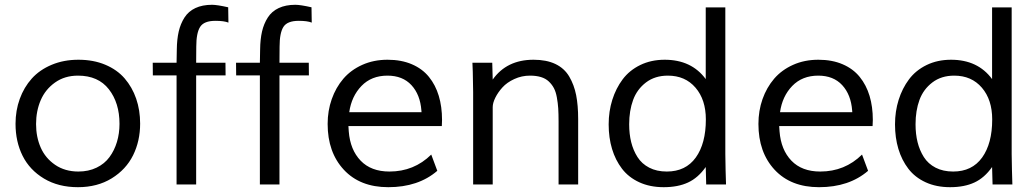

<svg xmlns="http://www.w3.org/2000/svg" viewBox="-20 -759 4263 790"><path d="M302.7 -513.2Q364.3 -513.2 413.1 -492.7Q461.9 -472.2 492.9 -436.3Q523.9 -400.4 540.3 -353Q556.6 -305.7 556.6 -250.5Q556.6 -178.7 527.6 -120.1Q498.5 -61.5 439.5 -25.1Q380.4 11.2 300.8 11.2Q220.2 11.2 161.1 -24.2Q102.1 -59.6 73 -117.9Q43.9 -176.3 43.9 -249.5Q43.9 -304.2 61.3 -352.1Q78.6 -399.9 110.8 -435.8Q143.1 -471.7 192.6 -492.4Q242.2 -513.2 302.7 -513.2ZM471.7 -249.5Q471.7 -335.4 428 -391.6Q384.3 -447.8 300.8 -447.8Q246.1 -447.8 206.3 -419.4Q166.5 -391.1 147.5 -346.7Q128.4 -302.2 128.4 -248.5Q128.4 -195.3 147.5 -151.9Q166.5 -108.4 206.8 -80.8Q247.1 -53.2 302.7 -53.2Q344.2 -53.2 377.2 -69.1Q410.2 -85 430.4 -112.5Q450.7 -140.1 461.2 -175Q471.7 -210 471.7 -249.5Z M787.1 -448.7V0H706.5V-448.7H608.9L608.4 -501H706.5L707.5 -555.7Q708 -597.2 715.3 -629.2Q722.7 -661.1 739 -686.8Q755.4 -712.4 783.9 -725.8Q812.5 -739.3 852.5 -739.3Q873 -739.3 918.9 -729L919.9 -666Q901.9 -673.3 866.2 -673.3Q819.3 -673.3 803.5 -648.4Q787.6 -623.5 787.6 -567.4L787.1 -501H907.7L908.2 -448.7Z M1129.9 -448.7V0H1049.3V-448.7H951.7L951.2 -501H1049.3L1050.3 -555.7Q1050.8 -597.2 1058.1 -629.2Q1065.4 -661.1 1081.8 -686.8Q1098.1 -712.4 1126.7 -725.8Q1155.3 -739.3 1195.3 -739.3Q1215.8 -739.3 1261.7 -729L1262.7 -666Q1244.6 -673.3 1209 -673.3Q1162.1 -673.3 1146.2 -648.4Q1130.4 -623.5 1130.4 -567.4L1129.9 -501H1250.5L1251 -448.7Z M1417 -297.4H1714.4L1713.9 -304.2Q1709 -369.6 1672.9 -408.7Q1636.7 -447.8 1574.2 -447.8Q1508.3 -447.8 1467.3 -405.3Q1426.3 -362.8 1417 -297.4ZM1754.4 -123 1779.3 -56.2Q1701.2 11.2 1577.6 11.2Q1461.4 11.2 1394.8 -60.5Q1328.1 -132.3 1328.1 -249Q1328.1 -303.2 1345 -351.1Q1361.8 -398.9 1392.8 -435.1Q1423.8 -471.2 1470.7 -492.2Q1517.6 -513.2 1574.7 -513.2Q1631.3 -513.2 1674.6 -494.6Q1717.8 -476.1 1744.9 -442.6Q1772 -409.2 1785.4 -364.5Q1798.8 -319.8 1798.8 -265.6Q1798.8 -255.9 1797.9 -240.2H1413.6L1415 -218.3Q1420.9 -142.6 1463.9 -97.9Q1506.8 -53.2 1582.5 -53.2Q1683.6 -53.2 1754.4 -123Z M2007.3 -318.4V0H1926.8V-380.4Q1926.8 -394.5 1925.3 -463.4Q1924.8 -476.6 1923.8 -501H2005.4L2007.3 -431.6Q2064.9 -513.2 2175.3 -513.2Q2228.5 -513.2 2265.4 -495.6Q2302.2 -478 2322.3 -443.8Q2342.3 -409.7 2350.6 -367.7Q2358.9 -325.7 2358.9 -268.6V0H2278.3V-259.3Q2278.3 -290.5 2276.9 -313Q2275.4 -335.4 2271.2 -358.4Q2267.1 -381.3 2259 -396.5Q2251 -411.6 2238 -423.8Q2225.1 -436 2205.8 -441.9Q2186.5 -447.8 2160.6 -447.8Q2126.5 -447.8 2096.2 -433.8Q2065.9 -419.9 2047.4 -399.4Q2028.8 -378.9 2018.1 -357.2Q2007.3 -335.4 2007.3 -318.4Z M2967.3 0H2885.7L2883.8 -71.8Q2852.5 -27.3 2811 -8.1Q2769.5 11.2 2710.9 11.2Q2654.3 11.2 2610.4 -9Q2566.4 -29.3 2539.3 -64.7Q2512.2 -100.1 2498.3 -146.2Q2484.4 -192.4 2484.4 -247.1Q2484.4 -300.8 2499.3 -348.1Q2514.2 -395.5 2542 -432.6Q2569.8 -469.7 2614.5 -491.5Q2659.2 -513.2 2714.8 -513.2Q2825.2 -513.2 2883.8 -433.6V-728.5H2964.4V-125Q2965.3 -51.8 2967.3 0ZM2723.6 -53.2Q2801.3 -53.2 2842.8 -110.8Q2884.3 -168.5 2884.3 -267.6Q2884.3 -348.6 2841.8 -398.2Q2799.3 -447.8 2728 -447.8Q2674.8 -447.8 2637.9 -419.7Q2601.1 -391.6 2585 -347.7Q2568.8 -303.7 2568.8 -247.6Q2568.8 -207.5 2577.1 -174.1Q2585.4 -140.6 2603 -112.8Q2620.6 -85 2651.4 -69.1Q2682.1 -53.2 2723.6 -53.2Z M3189.5 -297.4H3486.8L3486.3 -304.2Q3481.4 -369.6 3445.3 -408.7Q3409.2 -447.8 3346.7 -447.8Q3280.8 -447.8 3239.7 -405.3Q3198.7 -362.8 3189.5 -297.4ZM3526.9 -123 3551.8 -56.2Q3473.6 11.2 3350.1 11.2Q3233.9 11.2 3167.2 -60.5Q3100.6 -132.3 3100.6 -249Q3100.6 -303.2 3117.4 -351.1Q3134.3 -398.9 3165.3 -435.1Q3196.3 -471.2 3243.2 -492.2Q3290 -513.2 3347.2 -513.2Q3403.8 -513.2 3447 -494.6Q3490.2 -476.1 3517.3 -442.6Q3544.4 -409.2 3557.9 -364.5Q3571.3 -319.8 3571.3 -265.6Q3571.3 -255.9 3570.3 -240.2H3186L3187.5 -218.3Q3193.4 -142.6 3236.3 -97.9Q3279.3 -53.2 3355 -53.2Q3456.1 -53.2 3526.9 -123Z M4145.5 0H4064L4062 -71.8Q4030.8 -27.3 3989.3 -8.1Q3947.8 11.2 3889.2 11.2Q3832.5 11.2 3788.6 -9Q3744.6 -29.3 3717.5 -64.7Q3690.4 -100.1 3676.5 -146.2Q3662.6 -192.4 3662.6 -247.1Q3662.6 -300.8 3677.5 -348.1Q3692.4 -395.5 3720.2 -432.6Q3748 -469.7 3792.7 -491.5Q3837.4 -513.2 3893.1 -513.2Q4003.4 -513.2 4062 -433.6V-728.5H4142.6V-125Q4143.6 -51.8 4145.5 0ZM3901.9 -53.2Q3979.5 -53.2 4021 -110.8Q4062.5 -168.5 4062.5 -267.6Q4062.5 -348.6 4020 -398.2Q3977.5 -447.8 3906.2 -447.8Q3853 -447.8 3816.2 -419.7Q3779.3 -391.6 3763.2 -347.7Q3747.1 -303.7 3747.1 -247.6Q3747.1 -207.5 3755.4 -174.1Q3763.7 -140.6 3781.2 -112.8Q3798.8 -85 3829.6 -69.1Q3860.4 -53.2 3901.9 -53.2Z"/></svg>

Font: RGR Online_21
Style: Regular
Weight: 400
Italic angle: -12°
Designer: vernon adams
Foundry: vernon adams
Version: Version 1.000